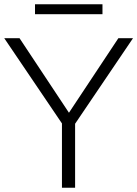

<svg xmlns="http://www.w3.org/2000/svg" viewBox="-25 -885 647 905"><path d="M267 0V-328L282 -281L-5 -705H67L309 -340H291L533 -705H602L315 -281L329 -328V0ZM140 -818V-865H458V-818Z"/></svg>

Font: Mulish ExtraLight Light
Style: Regular
Weight: 300
Version: Version 3.603